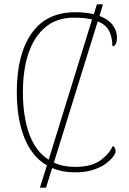

<svg xmlns="http://www.w3.org/2000/svg" viewBox="-20 -780 590 880"><path d="M163 80 195 -22Q126 -62 91.5 -149Q57 -236 57 -358Q57 -531 125 -627.5Q193 -724 324 -724Q372 -724 410 -715L424 -760H452L436 -707Q478 -691 497 -664.5Q516 -638 516 -610Q516 -568 495 -568Q495 -608 480.5 -637.5Q466 -667 428 -682L227 -35Q269 -15 323 -15Q397 -15 438 -43.5Q479 -72 497 -111Q510 -104 510 -86Q510 -78 499 -62.5Q488 -47 465 -30Q442 -13 407 -1.5Q372 10 324 10Q266 10 219 -10L191 80ZM85 -358Q85 -246 114 -166Q143 -86 203 -48L402 -691Q368 -699 318 -699Q242 -699 190 -657Q138 -615 111.5 -538.5Q85 -462 85 -358Z"/></svg>

Font: Noto Serif Thin
Style: Regular
Weight: 100
Designer: Monotype Design Team
Foundry: Monotype Imaging Inc.
Version: Version 2.015